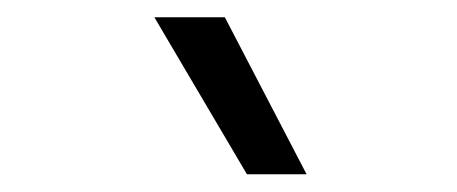

<svg xmlns="http://www.w3.org/2000/svg" viewBox="-20 -828 528 222"><path d="M265.5 -626.5 158.5 -808H240L334.5 -626.5Z"/></svg>

Font: Encode Sans SemiCondensed SemiCondensed
Style: Regular
Weight: 400
Width: 4
Designer: Multiple Designers
Foundry: Impallari Type
Version: Version 3.000; ttfautohint (v1.8.3) -l 8 -r 50 -G 200 -x 14 